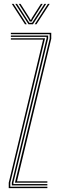

<svg xmlns="http://www.w3.org/2000/svg" viewBox="-20 -969 309 989"><path d="M57 -28 236 -770.2V-793H36V-800H244V-769.5L67.5 -35H224V-28ZM25 0V-27.8L202 -765H36V-772H212L33 -28V-7H224V0ZM41 -14V-28L220 -772V-779H36V-786H228V-771L49 -28V-21H224V-14ZM40.8 -949H49.8L117.8 -844H108.8ZM58.8 -949H67.8L121 -866.5L131.2 -851.5H145.2L155.2 -866.5L208.8 -949H217.8L149.8 -844H126.8ZM76.8 -949H85.8L132.5 -875.8L135.2 -868H141.2L144 -875.8L190.8 -949H199.8L150.2 -871.2L143.2 -858.2H133.2L126.5 -871.2ZM226.8 -949H235.8L167.8 -844H158.8Z"/></svg>

Font: Big Shoulders Inline Text SC Thin
Style: Regular
Weight: 100
Designer: Patric King
Foundry: XO Type Co
Version: Version 2.002